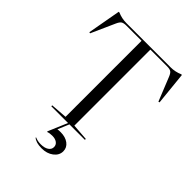

<svg xmlns="http://www.w3.org/2000/svg" viewBox="-261 -832 1184 1184"><g transform="rotate(45 331.5 -240.0)"><path d="M249 205 251 202Q273 212 301 212Q333 212 352 199.5Q371 187 371 166Q371 147 355.5 135.5Q340 124 314 124Q291 124 276 130L273 127L327 0H181V-8L289 -16V-679H157Q133 -679 122 -671.5Q111 -664 101 -641L32 -487L24 -489L63 -706H69Q106 -690 146 -690H531Q571 -690 608 -706H614L636 -489L628 -487L566 -641Q557 -664 546.5 -671.5Q536 -679 512 -679H366V-16L474 -8V0H339L308 74Q317 72 335 72Q377 72 403.5 92Q430 112 430 144Q430 179 399 202.5Q368 226 322 226Q273 226 249 205Z"/></g></svg>

Font: Libre Caslon Display
Style: Regular
Weight: 400
Designer: Pablo Impallari, Rodrigo Fuenzalida
Foundry: Pablo Impallari, Rodrigo Fuenzalida
Version: Version 1.002